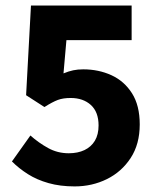

<svg xmlns="http://www.w3.org/2000/svg" viewBox="-20 -655 568 687"><path d="M247.1 12Q195.2 12 153.7 0.2Q112.2 -11.5 79.9 -31.9Q47.6 -52.4 22.7 -77.3L88.8 -170.2Q117.8 -144.3 151.8 -125.5Q185.8 -106.6 226 -106.6Q258.5 -106.6 282.5 -118.1Q306.4 -129.6 319.6 -151.6Q332.7 -173.7 332.7 -206.2Q332.7 -254.3 305.1 -279.4Q277.5 -304.4 232.9 -304.4Q205.8 -304.4 186.9 -297.4Q168 -290.3 139 -272L73.4 -314.3L90.8 -635.1H451V-511.5H217.7L207.2 -392.4Q225.8 -400.1 242 -403.5Q258.1 -406.9 277.8 -406.9Q332.6 -406.9 378.7 -385.9Q424.7 -364.8 452.4 -321.1Q480 -277.4 480 -209.9Q480 -139.4 447.7 -89.9Q415.4 -40.3 362.4 -14.1Q309.4 12 247.1 12Z"/></svg>

Font: Source Sans 3
Style: Regular
Weight: 200
Designer: Paul D. Hunt
Foundry: Adobe
Version: Version 3.046;hotconv 1.0.118;makeotfexe 2.5.65603